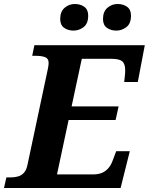

<svg xmlns="http://www.w3.org/2000/svg" viewBox="-52 -940 744 960"><path d="M-32 0 -20 -53H2Q22 -53 39 -58Q56 -63 68 -76.5Q80 -90 85 -114L188 -599Q190 -607 190.5 -614.5Q191 -622 191 -627Q191 -647 174 -654Q157 -661 123 -661H109L120 -714H672L637 -530H569L572 -558Q573 -564 573.5 -573.5Q574 -583 574 -589Q574 -621 559 -633.5Q544 -646 504 -646H357L306 -408H541L526 -340H291L233 -68H414Q440 -68 458.5 -76Q477 -84 490.5 -100Q504 -116 512 -139L529 -184H597L551 0ZM530 -787Q502 -787 482.5 -801Q463 -815 463 -845Q463 -882 485 -901Q507 -920 536 -920Q564 -920 583.5 -906Q603 -892 603 -862Q603 -822 580 -804.5Q557 -787 530 -787ZM316 -787Q288 -787 268.5 -801Q249 -815 249 -845Q249 -882 271 -901Q293 -920 322 -920Q350 -920 369.5 -906Q389 -892 389 -862Q389 -822 366 -804.5Q343 -787 316 -787Z"/></svg>

Font: Noto Serif
Style: Italic
Weight: 400
Italic angle: -12°
Designer: Monotype Design Team
Foundry: Monotype Imaging Inc.
Version: Version 2.013